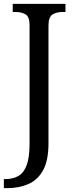

<svg xmlns="http://www.w3.org/2000/svg" viewBox="-30 -734 385 994"><path d="M-10 240V193H-1Q38 193 66 176.5Q94 160 108.5 120Q123 80 123 9V-605Q123 -648 101.5 -660Q80 -672 51 -672H36V-714H309V-672H294Q264 -672 242.5 -659.5Q221 -647 221 -601V8Q221 98 192.5 148.5Q164 199 115.5 219.5Q67 240 8 240Z"/></svg>

Font: Noto Serif SemiCondensed
Style: Regular
Weight: 400
Width: 4
Designer: Monotype Design Team
Foundry: Monotype Imaging Inc.
Version: Version 2.013